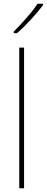

<svg xmlns="http://www.w3.org/2000/svg" viewBox="-20 -1110 253 1037"><path d="M110 -93H84V-853H110ZM213 -1083Q187 -1048 147.5 -1005Q108 -962 72 -931H54V-939Q88 -973 124 -1014Q160 -1055 183 -1090H213Z"/></svg>

Font: Noto Sans Telugu UI SemiCondensed Thin
Style: Regular
Weight: 100
Width: 4
Designer: Jelle Bosma - Monotype Design Team
Foundry: Monotype Imaging Inc.
Version: Version 2.005; ttfautohint (v1.8.4.7-5d5b)